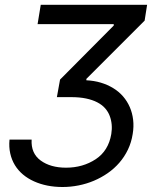

<svg xmlns="http://www.w3.org/2000/svg" viewBox="-20 -565 668 777"><path d="M18.5 0H108Q104.8 55.4 144.5 84.5Q184.3 113.6 247.2 113.6Q315.3 113.6 367.5 79.2Q419 45.1 430.4 -22.7Q436.8 -61.8 424 -95.9Q417.6 -112.9 405.2 -127Q392.8 -141 373.6 -150.9Q354.4 -160.9 328.3 -166.4Q302.2 -171.9 268.5 -171.9H210.2L223 -242.9L440.3 -461.6V-467.3H132.1L144.9 -545.5H575.3L565.3 -481.5L329.5 -245.7V-240.1Q360.8 -238.6 387.6 -230.6Q414.4 -222.7 437.9 -208.5Q460.9 -194.6 478 -174.9Q495 -155.2 505.3 -131.4Q515.6 -107.6 518.8 -80.1Q522 -52.6 517 -22.7Q511.7 11.4 497.7 40.5Q483.7 69.6 463.1 93.4Q442.5 117.2 416.2 135.5Q389.9 153.8 360.1 166.4Q330.3 179 297.9 185.4Q265.6 191.8 233 191.8Q168.7 191.8 117.9 169Q92.7 157.7 73 141.2Q53.3 124.6 40.3 103.3Q27.3 82 21.5 56.1Q15.6 30.2 18.5 0Z"/></svg>

Font: Inter P
Style: Italic
Weight: 400
Italic angle: -9.40001°
Designer: Rasmus Andersson
Foundry: rsms
Version: Version 3.018;git-588b23468